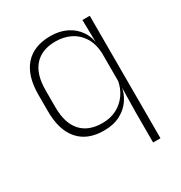

<svg xmlns="http://www.w3.org/2000/svg" viewBox="-159 -609 841 894"><g transform="rotate(-30 261.0 -162.0)"><path d="M237.5 10Q149 10 102 -43.8Q55 -97.5 55 -199V-287.5Q55 -389 102.2 -442.8Q149.5 -496.5 239.5 -496.5Q288 -496.5 325.8 -477.8Q363.5 -459 386 -425.2Q408.5 -391.5 411 -345.5H424L408.5 -309.5Q405.5 -360.5 383.2 -394.8Q361 -429 325.8 -446Q290.5 -463 247 -463Q173.5 -463 134 -419Q94.5 -375 94.5 -289.5V-197.5Q94.5 -112.5 134 -68.2Q173.5 -24 248.5 -24Q292 -24 325.8 -41.8Q359.5 -59.5 381.5 -91.2Q403.5 -123 410 -164.5L422.5 -132.5H411Q405.5 -93 383.8 -60.8Q362 -28.5 325.2 -9.2Q288.5 10 237.5 10ZM406.5 172V4.5L409 -130.5L408.5 -139V-346L409 -361L406.5 -486.5H446V172Z"/></g></svg>

Font: Anek Bangla ExtraLight
Style: Regular
Weight: 250
Designer: Sulekha Rajkumar (Bangla), Yesha Goshar (Latin)
Foundry: Ek Type
Version: Version 1.003